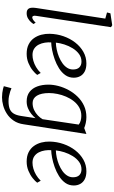

<svg xmlns="http://www.w3.org/2000/svg" viewBox="356 -1214 1106 1858"><g transform="rotate(90 909.0 -285.0)"><path d="M133 -79Q130.5 -62 135 -53Q139.5 -44 146.5 -44Q156.5 -44 169 -51Q181.5 -58 199.5 -77L212.5 -55.5Q208.5 -48.5 194.8 -32.8Q181 -17 159 -3.5Q137 10 107 10Q90 10 78 4Q66 -2 60 -15.5Q54 -29 54.5 -50.5Q54.5 -54 55 -60Q55.5 -66 56.2 -72.5Q57 -79 57.5 -83.5L160 -751L100.5 -767.5L109 -800.5L224 -818L243 -806Z M705 -92Q691 -72.5 661.2 -48.5Q631.5 -24.5 590.2 -7.2Q549 10 500.5 10Q447.5 10 410 -9Q372.5 -28 349.5 -60.2Q326.5 -92.5 316.2 -132.2Q306 -172 307 -213Q308.5 -283 330.8 -346.8Q353 -410.5 391.8 -460.2Q430.5 -510 482 -539Q533.5 -568 594 -568Q641 -568 671.5 -552Q702 -536 717 -508.2Q732 -480.5 732 -446Q732 -399.5 706.8 -364Q681.5 -328.5 640.8 -303Q600 -277.5 553.5 -261Q507 -244.5 463.5 -236.2Q420 -228 390.5 -227.5Q388 -198.5 392.8 -167Q397.5 -135.5 411.2 -108Q425 -80.5 449.8 -63.5Q474.5 -46.5 512 -46.5Q539.5 -46.5 569.2 -55Q599 -63.5 629 -81Q659 -98.5 686 -126ZM575.5 -520.5Q535 -520.5 502.8 -496.8Q470.5 -473 447.2 -435.2Q424 -397.5 410.2 -354.5Q396.5 -311.5 392.5 -272.5Q424.5 -273.5 460.2 -281Q496 -288.5 530 -302.5Q564 -316.5 591.8 -336.2Q619.5 -356 636 -381.8Q652.5 -407.5 652.5 -438.5Q652.5 -479.5 631.8 -500Q611 -520.5 575.5 -520.5Z M1183 38Q1175 96 1147.2 136.2Q1119.5 176.5 1081.2 201.2Q1043 226 1001.2 237.2Q959.5 248.5 922.5 248.5Q901 248.5 879.8 245.8Q858.5 243 841.2 239Q824 235 814 231L833.5 157Q846.5 163 866.2 169.5Q886 176 909.8 180.8Q933.5 185.5 958.5 185.5Q1003 185.5 1032.2 174.5Q1061.5 163.5 1078.2 137Q1095 110.5 1102 64.5L1123.5 -75.5Q1106.5 -54.5 1082.2 -35Q1058 -15.5 1027.5 -2.8Q997 10 961.5 10Q906 10 870 -17.5Q834 -45 816.5 -92.5Q799 -140 799 -200.5Q799 -246.5 812.2 -297.2Q825.5 -348 851.5 -396Q877.5 -444 915.5 -483Q953.5 -522 1003 -545Q1052.5 -568 1113 -568Q1142 -568 1170.5 -561.8Q1199 -555.5 1219 -547L1276.5 -568ZM1185.5 -494Q1168.5 -507.5 1146.2 -513.2Q1124 -519 1101 -519Q1056 -519 1020.5 -499Q985 -479 958.8 -445.5Q932.5 -412 915 -371Q897.5 -330 889 -287.2Q880.5 -244.5 880.5 -206.5Q880.5 -169 886.8 -139.8Q893 -110.5 905.5 -89.8Q918 -69 936 -58.2Q954 -47.5 977 -47.5Q1014 -47.5 1044.5 -62Q1075 -76.5 1097.8 -98.8Q1120.5 -121 1133.5 -144Z M1748 -92Q1734 -72.5 1704.2 -48.5Q1674.5 -24.5 1633.2 -7.2Q1592 10 1543.5 10Q1490.5 10 1453 -9Q1415.5 -28 1392.5 -60.2Q1369.5 -92.5 1359.2 -132.2Q1349 -172 1350 -213Q1351.5 -283 1373.8 -346.8Q1396 -410.5 1434.8 -460.2Q1473.5 -510 1525 -539Q1576.5 -568 1637 -568Q1684 -568 1714.5 -552Q1745 -536 1760 -508.2Q1775 -480.5 1775 -446Q1775 -399.5 1749.8 -364Q1724.5 -328.5 1683.8 -303Q1643 -277.5 1596.5 -261Q1550 -244.5 1506.5 -236.2Q1463 -228 1433.5 -227.5Q1431 -198.5 1435.8 -167Q1440.5 -135.5 1454.2 -108Q1468 -80.5 1492.8 -63.5Q1517.5 -46.5 1555 -46.5Q1582.5 -46.5 1612.2 -55Q1642 -63.5 1672 -81Q1702 -98.5 1729 -126ZM1618.5 -520.5Q1578 -520.5 1545.8 -496.8Q1513.5 -473 1490.2 -435.2Q1467 -397.5 1453.2 -354.5Q1439.5 -311.5 1435.5 -272.5Q1467.5 -273.5 1503.2 -281Q1539 -288.5 1573 -302.5Q1607 -316.5 1634.8 -336.2Q1662.5 -356 1679 -381.8Q1695.5 -407.5 1695.5 -438.5Q1695.5 -479.5 1674.8 -500Q1654 -520.5 1618.5 -520.5Z"/></g></svg>

Font: Merriweather Light
Style: Italic
Weight: 300
Italic angle: -7.8°
Designer: Eben Sorkin
Foundry: Eben Sorkin
Version: Version 2.101